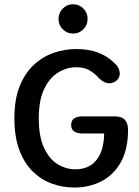

<svg xmlns="http://www.w3.org/2000/svg" viewBox="-20 -850 637 881"><path d="M320.5 10.5Q267.5 10.5 218.5 -7.2Q169.5 -25 130.5 -63Q91.5 -101 68.8 -161.5Q46 -222 46 -307.5Q46 -393.5 70 -453.8Q94 -514 134.8 -552Q175.5 -590 226 -607.5Q276.5 -625 329.5 -625Q386.5 -625 429 -609Q471.5 -593 502 -563.5Q516.5 -551 523 -538Q529.5 -525 529.5 -512.5Q529.5 -493 514.8 -480.5Q500 -468 482 -468Q468.5 -468 455.5 -475Q442.5 -482 432.5 -493Q416 -512 391.5 -526.8Q367 -541.5 330 -541.5Q287 -541.5 247.5 -517.8Q208 -494 183 -442.5Q158 -391 158 -307.5Q158 -222 182.5 -170.5Q207 -119 245.5 -96Q284 -73 326.5 -73Q366.5 -73 395.5 -91.2Q424.5 -109.5 440.8 -146Q457 -182.5 458 -237.5H360Q335 -237.5 320.8 -246.8Q306.5 -256 306.5 -276.5Q306.5 -297.5 320.2 -306.8Q334 -316 359 -316H506Q538.5 -316 553 -300.2Q567.5 -284.5 567.5 -254.5Q567.5 -165.5 535 -106.8Q502.5 -48 446.5 -18.8Q390.5 10.5 320.5 10.5ZM315.5 -696Q287.5 -696 268 -715.5Q248.5 -735 248.5 -763Q248.5 -791 268 -810.8Q287.5 -830.5 315.5 -830.5Q343 -830.5 362.5 -810.8Q382 -791 382 -763Q382 -735 362.5 -715.5Q343 -696 315.5 -696Z"/></svg>

Font: Sono Medium
Style: Regular
Weight: 500
Designer: Tyler Finck
Foundry: Tyler Finck
Version: Version 2.112